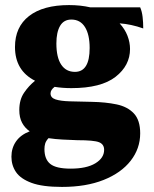

<svg xmlns="http://www.w3.org/2000/svg" viewBox="-20 -487 605 756"><path d="M261 -140Q226 -140 195 -145Q179 -133 179 -119Q179 -102 199 -95.5Q219 -89 255.5 -88Q292 -87 341 -86Q396 -85 439 -76Q482 -67 507 -40.5Q532 -14 532 38Q532 98 494.5 146Q457 194 388 221.5Q319 249 224 249Q147 249 104 233Q61 217 43 190.5Q25 164 25 130Q25 96 43 70Q61 44 97 30Q78 17 67 -3.5Q56 -24 56 -54Q56 -94 74.5 -121.5Q93 -149 118 -169Q39 -209 39 -302Q39 -381 94.5 -424Q150 -467 252 -467Q297 -467 336 -458H532Q539 -442 541.5 -420.5Q544 -399 544 -375Q496 -392 451 -395Q472 -372 482 -346Q492 -320 492 -294Q492 -229 435 -184.5Q378 -140 261 -140ZM275 -204Q333 -204 333 -298Q333 -351 314.5 -380.5Q296 -410 261 -410Q231 -410 216.5 -385Q202 -360 202 -316Q202 -261 221 -232.5Q240 -204 275 -204ZM155 100Q155 140 178 158.5Q201 177 258 177Q321 177 355.5 156Q390 135 390 103Q390 81 370 73Q350 65 284 65Q255 64 226 62.5Q197 61 171 57Q161 68 158 78Q155 88 155 100Z"/></svg>

Font: Vollkorn ExtraBold
Style: Regular
Weight: 800
Designer: Friedrich Althausen
Foundry: Friedrich Althausen
Version: Version 5.000; ttfautohint (v1.8.3)